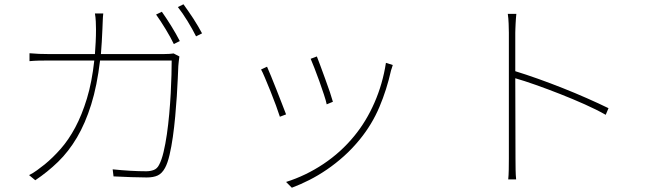

<svg xmlns="http://www.w3.org/2000/svg" viewBox="-20 -822 3040 898"><path d="M741 -569Q762 -569 773 -570Q784 -571 792 -572L819 -558Q817 -544 816 -534Q815 -524 814 -513Q813 -492 811.5 -455Q810 -418 807 -372.5Q804 -327 799.5 -277.5Q795 -228 788.5 -182Q782 -136 773 -97.5Q764 -59 752 -37Q738 -11 718 -1.5Q698 8 666 8Q634 8 593.5 6.5Q553 5 511 3L507 -30Q594 -21 664 -21Q683 -21 699 -27Q715 -33 724 -51Q736 -73 745 -111Q754 -149 760.5 -194Q767 -239 771.5 -289Q776 -339 778.5 -385.5Q781 -432 782 -472Q783 -512 783 -539H448Q434 -421 406.5 -333Q379 -245 340 -179Q301 -113 251.5 -65Q202 -17 145 21L116 -3Q133 -11 153.5 -26Q174 -41 189 -53Q227 -84 264 -126Q301 -168 332 -226Q363 -284 386.5 -361Q410 -438 421 -539H217Q183 -539 161.5 -538.5Q140 -538 118 -536V-573Q139 -571 163 -570Q187 -569 216 -569H424Q426 -596 427.5 -625Q429 -654 429 -685Q429 -702 428 -722Q427 -742 424 -759H463Q461 -742 460.5 -723Q460 -704 459 -686Q458 -655 456 -626Q454 -597 452 -569ZM737 -767Q746 -754 757.5 -737Q769 -720 780 -702Q791 -684 802 -665Q813 -646 821 -630L793 -616Q786 -631 776 -649Q766 -667 754.5 -686Q743 -705 731.5 -722.5Q720 -740 710 -754ZM838 -802Q848 -788 860 -771Q872 -754 884 -735.5Q896 -717 906.5 -699Q917 -681 925 -666L897 -652Q880 -686 857 -723.5Q834 -761 812 -789Z M1462 -558Q1468 -544 1478.5 -514.5Q1489 -485 1501 -453Q1513 -421 1523 -391Q1533 -361 1537 -346L1508 -334Q1505 -350 1495 -380Q1485 -410 1473.5 -442.5Q1462 -475 1450.5 -504Q1439 -533 1433 -547ZM1817 -518Q1815 -512 1813 -505Q1811 -498 1809 -493Q1789 -403 1754.5 -321.5Q1720 -240 1663 -170Q1628 -127 1589 -92Q1550 -57 1509 -29Q1468 -1 1426.5 20Q1385 41 1345 56L1318 29Q1410 0 1492.5 -55Q1575 -110 1637 -186Q1693 -254 1731.5 -342Q1770 -430 1785 -528ZM1229 -510Q1235 -497 1247 -467.5Q1259 -438 1272.5 -404Q1286 -370 1298.5 -337.5Q1311 -305 1318 -287L1289 -276Q1283 -295 1271 -328Q1259 -361 1245 -395.5Q1231 -430 1219 -458.5Q1207 -487 1201 -497Z M2813 -285Q2771 -309 2715 -334Q2659 -359 2600.5 -382Q2542 -405 2487 -424.5Q2432 -444 2390 -456L2391 -81Q2391 -55 2391.5 -28.5Q2392 -2 2394 17H2357Q2359 -2 2359.5 -28.5Q2360 -55 2360 -81V-669Q2360 -685 2359 -711Q2358 -737 2355 -757H2395Q2394 -747 2393 -735Q2392 -723 2391.5 -710.5Q2391 -698 2390.5 -687Q2390 -676 2390 -669V-489Q2439 -474 2496.5 -453.5Q2554 -433 2612 -410Q2670 -387 2725.5 -362.5Q2781 -338 2826 -316Z"/></svg>

Font: SpoqaHanSans
Style: Thin
Weight: 250
Designer: [Spoqa Han Sans] Dong-huui Kim \uAE40 \uB3D9 \uD718   [Noto Sans] Ryoko NISHIZUKA \u897F \u585A \u6DBC \u5B50  (kana & i
Foundry: Spoqa (http://bi.spoqa.com)
Version: Version 1.004;PS 1.004;hotconv 1.0.82;makeotf.lib2.5.63406